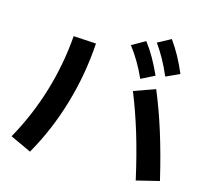

<svg xmlns="http://www.w3.org/2000/svg" viewBox="-116 -950 1170 1095"><g transform="rotate(15 469.0 -402.0)"><path d="M628.6 -474.8 754.2 -519.4Q799 -412.1 836.9 -291.1Q874.8 -170.1 910.5 -18.9L776.2 14.1Q744.1 -130 708.1 -248.9Q672 -367.9 628.6 -474.8ZM221.3 -689.4 355.1 -681.9Q343.5 -497.8 291.4 -320.3Q239.3 -142.8 151 11.1L27 -46.4Q109.7 -193.6 158.9 -356.7Q208.1 -519.8 221.3 -689.4ZM549.9 -724.6 628.9 -769.4Q658.3 -730.2 682.4 -688.2Q706.4 -646.1 730.8 -592.5L651 -552.5Q628.5 -602.6 604.4 -643.4Q580.4 -684.2 549.9 -724.6ZM689 -776.6 766.5 -818.4Q795.8 -777.3 819.2 -734.6Q842.7 -691.8 865.3 -638.4L785.4 -602Q763.1 -653.9 740.3 -695Q717.6 -736.1 689 -776.6Z"/></g></svg>

Font: WEMIX Pretendard Variable
Style: Regular
Weight: 400
Designer: Base glyphs from Inter by Rasmus Andersson; Hangeul glyphs from Noto Sans CJK(Source Han Sans) by Jang Soo-young and Kan
Foundry: Kil Hyung-jin
Version: Version 1.000;Glyphs 3.2 (3208)